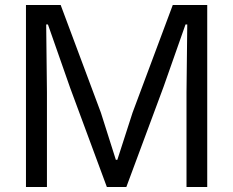

<svg xmlns="http://www.w3.org/2000/svg" viewBox="-20 -749 934 769"><path d="M84 0V-729H223L384 -298L444 -109H450L511 -298L672 -729H810V0H727V-380L730 -651H723L635 -401L486 0H408L261 -397L172 -651H165L168 -380V0Z"/></svg>

Font: Mona Sans
Style: Regular
Weight: 400
Designer: Deni Anggara
Foundry: GitHub
Version: Version 2.000;Glyphs 3.2.3 (3260)